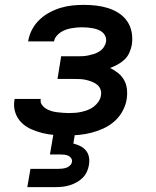

<svg xmlns="http://www.w3.org/2000/svg" viewBox="-20 -548 640 788"><path d="M255 8Q229 8 203.5 6Q178 4 154 -2Q130 -8 107.5 -18Q85 -28 68 -45Q51 -62 43 -85.5Q35 -109 39 -135L40 -142H147V-140Q145 -128 152 -118Q159 -108 169 -102Q179 -96 190 -92.5Q201 -89 213.5 -87.5Q226 -86 238.5 -85Q251 -84 263 -84Q276 -84 289 -85Q302 -86 315 -89Q328 -92 341 -97Q354 -102 365 -110.5Q376 -119 384 -130.5Q392 -142 394 -155Q397 -169 392.5 -181Q388 -193 378.5 -200.5Q369 -208 357.5 -212.5Q346 -217 333.5 -220Q321 -223 307.5 -223.5Q294 -224 281 -224H216L231 -317H296Q308 -317 319.5 -317.5Q331 -318 342.5 -320.5Q354 -323 365.5 -326.5Q377 -330 388 -337Q399 -344 406 -354.5Q413 -365 415 -376Q417 -388 413 -398Q409 -408 401 -415Q393 -422 382.5 -426Q372 -430 361.5 -432Q351 -434 339.5 -435Q328 -436 316 -436Q305 -436 294.5 -435Q284 -434 272.5 -432Q261 -430 250 -426Q239 -422 229 -415.5Q219 -409 211.5 -399.5Q204 -390 202 -379V-378H95L96 -381Q100 -405 112 -427.5Q124 -450 142.5 -467.5Q161 -485 183.5 -497Q206 -509 229.5 -516Q253 -523 276.5 -525.5Q300 -528 324 -528Q350 -528 375.5 -525Q401 -522 424.5 -514.5Q448 -507 468.5 -493.5Q489 -480 502.5 -460Q516 -440 520.5 -415Q525 -390 521 -364Q518 -348 511 -332Q504 -316 491.5 -304Q479 -292 463.5 -283.5Q448 -275 432 -269Q450 -260 465 -248Q480 -236 489.5 -219Q499 -202 501 -181.5Q503 -161 500 -141Q496 -116 483 -92Q470 -68 449.5 -50Q429 -32 405 -21Q381 -10 356 -3.5Q331 3 305.5 5.5Q280 8 255 8ZM92 220 105 145H220Q228 145 236 144Q244 143 252 140.5Q260 138 267 131.5Q274 125 275 117Q277 109 272.5 102Q268 95 261 91.5Q254 88 245.5 87Q237 86 229 86H185L214 -84H302L281 41Q296 45 309.5 51.5Q323 58 332.5 69.5Q342 81 345 96.5Q348 112 345 129Q343 143 336.5 157Q330 171 319 182Q308 193 294 200.5Q280 208 265.5 212.5Q251 217 236 218.5Q221 220 207 220Z"/></svg>

Font: Iosevka Aile Semibold Oblique
Style: Regular
Weight: 600
Italic angle: -9°
Designer: Belleve Invis
Foundry: Belleve Invis
Version: Version 31.1.0; ttfautohint (v1.8.4)